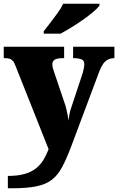

<svg xmlns="http://www.w3.org/2000/svg" viewBox="-23 -786 632 1027"><path d="M19 155Q72 155 108.5 144.5Q145 134 169.5 114.5Q194 95 209.5 69Q225 43 237 12L61 -431Q54 -451 46 -460Q38 -469 27.5 -472Q17 -475 2 -475H-3V-536H320V-475H315Q283 -475 270 -467Q257 -459 257 -442Q257 -432 260 -421Q263 -410 267 -399L320 -242Q327 -223 331.5 -204.5Q336 -186 339 -170Q342 -154 343 -142Q346 -164 349.5 -180Q353 -196 357 -207L417 -388Q420 -396 424 -414Q428 -432 428 -442Q428 -461 415 -467.5Q402 -474 373 -475H368V-536H589V-475H585Q567 -474 553 -466.5Q539 -459 528.5 -444Q518 -429 509 -406L358 -3Q333 63 310 106.5Q287 150 255 175Q223 200 172.5 210.5Q122 221 42 221H19ZM211 -619Q226 -638 246 -664Q266 -690 285.5 -717Q305 -744 315 -766H509V-756Q500 -743 476.5 -723Q453 -703 422 -681Q391 -659 359 -639.5Q327 -620 301 -606H211Z"/></svg>

Font: Noto Serif Gujarati Black
Style: Regular
Weight: 900
Version: Version 2.102